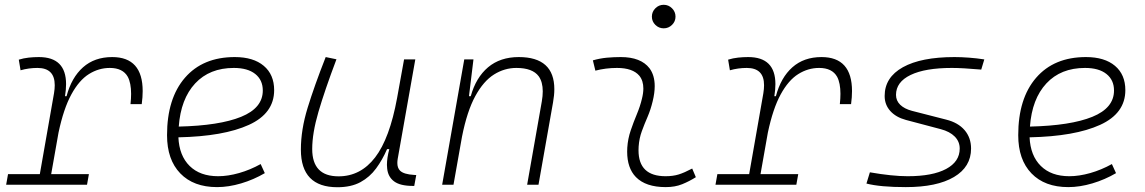

<svg xmlns="http://www.w3.org/2000/svg" viewBox="-20 -763 4728 793"><path d="M5.4 0 13.2 -43.9H144.5L203.1 -377.9Q206.1 -396 206.1 -411.1Q206.1 -482.4 134.8 -482.4Q98.6 -482.4 64.9 -472.7L57.6 -516.6Q78.1 -522.9 98.9 -525.1Q119.6 -527.3 140.6 -527.3Q252.9 -527.3 252.9 -415.5Q252.9 -393.1 248.5 -365.7H254.9Q275.4 -442.9 323 -485.1Q370.6 -527.3 443.4 -527.3Q569.3 -527.3 569.3 -386.7Q569.3 -361.8 565.4 -333H519Q521.5 -356 521.5 -375.5Q521.5 -419.9 507.8 -445.8Q487.3 -482.4 433.6 -482.4Q387.7 -482.4 347.2 -457Q306.6 -431.6 274.7 -373Q242.7 -314.5 221.7 -215.3L191.4 -43.9H347.2L339.4 0Z M880.9 -35.2Q921.4 -35.2 967.5 -48.3Q1013.7 -61.5 1056.6 -85.4L1073.7 -47.9Q1027.8 -21 976.1 -5.6Q924.3 9.8 876.5 9.8Q779.3 9.8 724.6 -46.9Q669.9 -103.5 669.9 -204.6Q669.9 -356.4 743.9 -441.9Q817.9 -527.3 949.7 -527.3Q1026.4 -527.3 1069.3 -491.2Q1112.3 -455.1 1112.3 -390.6Q1112.3 -294.9 1008.1 -247.3Q903.8 -199.7 716.8 -195.8Q720.2 -120.1 763.2 -77.6Q806.2 -35.2 880.9 -35.2ZM718.3 -240.2Q886.2 -244.1 975.8 -280.5Q1065.4 -316.9 1065.4 -389.2Q1065.4 -432.6 1034.2 -457.5Q1002.9 -482.4 945.8 -482.4Q845.7 -482.4 786.1 -418.5Q726.6 -354.5 718.3 -240.2Z M1373.5 10.3Q1222.7 10.3 1222.7 -145Q1222.7 -227.1 1250.5 -317.6Q1278.3 -408.2 1325.2 -527.3L1369.6 -518.1Q1320.8 -388.7 1295.2 -300.8Q1269.5 -212.9 1269.5 -147.5Q1269.5 -34.7 1378.4 -34.7Q1469.2 -34.7 1529.3 -112.8Q1589.4 -190.9 1620.1 -358.4L1648.9 -517.6H1695.3L1622.6 -106.9Q1621.1 -97.7 1621.1 -89.8Q1621.1 -69.3 1632.3 -58.1Q1647.5 -43 1690.4 -40.5L1699.2 -40L1690.9 4.9H1685.5Q1632.8 4.9 1607.7 -13.9Q1582.5 -32.7 1579.1 -66.9Q1578.1 -74.2 1578.1 -82Q1578.1 -110.8 1587.9 -147H1578.6Q1559.6 -103 1533.4 -67.4Q1507.3 -31.7 1468.8 -10.7Q1430.2 10.3 1373.5 10.3Z M1806.2 0 1897.5 -517.6H1935.5L1917 -365.7H1924.3Q1945.8 -442.9 1995.8 -485.1Q2045.9 -527.3 2122.6 -527.3Q2269.5 -527.3 2269.5 -394.5Q2269.5 -370.1 2264.2 -340.3L2204.1 0H2157.2L2217.8 -344.2Q2221.7 -366.7 2221.7 -385.7Q2221.7 -424.3 2205.1 -447.8Q2179.7 -482.4 2112.8 -482.4Q2063.5 -482.4 2020.3 -455.3Q1977.1 -428.2 1943.1 -366.2Q1909.2 -304.2 1888.2 -198.7L1853 0Z M2838.9 -66.9 2854 -31.2Q2827.1 -14.2 2797.6 -2.2Q2768.1 9.8 2729.5 9.8Q2647 9.8 2606.4 -31.7Q2570.3 -68.8 2570.3 -136.7Q2570.3 -144.5 2570.8 -153.3Q2573.2 -189.9 2585 -224.4Q2596.7 -258.8 2610.4 -291.5Q2624 -324.2 2631.3 -355Q2637.2 -378.4 2637.2 -397.5Q2637.2 -429.7 2620.6 -450.2Q2593.3 -482.4 2528.3 -482.4Q2481.9 -482.4 2439 -471.2L2428.7 -513.7Q2457.5 -522 2486.3 -524.7Q2515.1 -527.3 2543.9 -527.3Q2627 -527.3 2662.6 -481Q2684.1 -452.1 2684.1 -407.2Q2684.1 -379.4 2675.8 -345.2Q2667.5 -310.5 2654.8 -280.8Q2641.6 -250.5 2630.9 -221.2Q2620.1 -191.9 2617.7 -157.7Q2617.2 -149.9 2617.2 -142.1Q2617.2 -35.2 2729 -35.2Q2759.8 -35.2 2783.2 -42.5Q2806.6 -49.8 2838.9 -66.9ZM2721.2 -646Q2701.2 -646 2686.8 -660.2Q2672.4 -674.3 2672.4 -694.3Q2672.4 -714.4 2686.8 -728.8Q2701.2 -743.2 2721.2 -743.2Q2741.2 -743.2 2755.6 -728.8Q2770 -714.4 2770 -694.3Q2770 -674.3 2755.6 -660.2Q2741.2 -646 2721.2 -646Z M2935.1 0 2942.9 -43.9H3074.2L3132.8 -377.9Q3135.7 -396 3135.7 -411.1Q3135.7 -482.4 3064.5 -482.4Q3028.3 -482.4 2994.6 -472.7L2987.3 -516.6Q3007.8 -522.9 3028.6 -525.1Q3049.3 -527.3 3070.3 -527.3Q3182.6 -527.3 3182.6 -415.5Q3182.6 -393.1 3178.2 -365.7H3184.6Q3205.1 -442.9 3252.7 -485.1Q3300.3 -527.3 3373 -527.3Q3499 -527.3 3499 -386.7Q3499 -361.8 3495.1 -333H3448.7Q3451.2 -356 3451.2 -375.5Q3451.2 -419.9 3437.5 -445.8Q3417 -482.4 3363.3 -482.4Q3317.4 -482.4 3276.9 -457Q3236.3 -431.6 3204.3 -373Q3172.4 -314.5 3151.4 -215.3L3121.1 -43.9H3276.9L3269 0Z M3721.2 9.8Q3615.7 9.8 3558.6 -4.9L3572.8 -51.3Q3665 -35.2 3729 -35.2Q3831.5 -35.2 3887.7 -65.2Q3943.8 -95.2 3943.8 -149.4Q3943.8 -178.2 3923.3 -199Q3902.8 -219.7 3865.7 -229.5L3721.7 -267.6Q3680.2 -278.8 3657 -304.7Q3633.8 -330.6 3633.8 -366.7Q3633.8 -443.4 3709.2 -485.4Q3784.7 -527.3 3922.4 -527.3Q3949.7 -527.3 3981.9 -524.9Q4014.2 -522.5 4045.4 -517.6L4032.7 -475.6Q3954.6 -482.4 3911.6 -482.4Q3801.3 -482.4 3741 -453.4Q3680.7 -424.3 3680.7 -371.1Q3680.7 -347.2 3698 -330.3Q3715.3 -313.5 3746.6 -305.2L3887.7 -269Q3937 -256.8 3963.9 -225.6Q3990.7 -194.3 3990.7 -149.4Q3990.7 -73.7 3920.2 -32Q3849.6 9.8 3721.2 9.8Z M4396.5 -35.2Q4437 -35.2 4483.2 -48.3Q4529.3 -61.5 4572.3 -85.4L4589.4 -47.9Q4543.5 -21 4491.7 -5.6Q4439.9 9.8 4392.1 9.8Q4294.9 9.8 4240.2 -46.9Q4185.5 -103.5 4185.5 -204.6Q4185.5 -356.4 4259.5 -441.9Q4333.5 -527.3 4465.3 -527.3Q4542 -527.3 4585 -491.2Q4627.9 -455.1 4627.9 -390.6Q4627.9 -294.9 4523.7 -247.3Q4419.4 -199.7 4232.4 -195.8Q4235.8 -120.1 4278.8 -77.6Q4321.8 -35.2 4396.5 -35.2ZM4233.9 -240.2Q4401.9 -244.1 4491.5 -280.5Q4581.1 -316.9 4581.1 -389.2Q4581.1 -432.6 4549.8 -457.5Q4518.6 -482.4 4461.4 -482.4Q4361.3 -482.4 4301.8 -418.5Q4242.2 -354.5 4233.9 -240.2Z"/></svg>

Font: CaskaydiaCove NFP ExtraLight
Style: Italic
Weight: 200
Italic angle: -10°
Designer: Aaron Bell
Foundry: Saja Typeworks
Version: Version 2111.001; VTT 6.35;Nerd Fonts 3.1.1